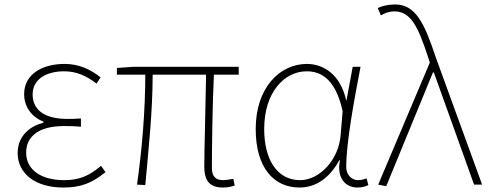

<svg xmlns="http://www.w3.org/2000/svg" viewBox="-20 -826 2188 859"><path d="M263 13C342 13 392 -7 452 -56L432 -84C376 -37 332 -20 267 -20C163 -20 97 -67 97 -143C97 -217 155 -262 266 -262C291 -262 311 -262 342 -259V-296C315 -294 302 -294 282 -294C170 -294 126 -341 126 -403C126 -474 190 -507 267 -507C322 -507 366 -487 412 -452L430 -480C384 -516 333 -540 269 -540C169 -540 88 -494 88 -405C88 -350 119 -304 174 -282V-277C116 -262 59 -220 59 -141C59 -51 136 13 263 13Z M503 -492H630C630 -329 615 -154 593 0L630 2C644 -152 663 -327 663 -492H902C900 -355 894 -153 894 -81C894 -14 921 13 977 13C1000 13 1015 9 1030 4L1024 -26C1001 -22 988 -20 979 -20C944 -20 928 -37 928 -75C928 -146 930 -351 937 -492H1048V-527H575L503 -522Z M1320 13C1393 13 1454 -29 1498 -109H1501C1485 -29 1526 13 1579 13C1602 13 1617 7 1628 2L1620 -28C1610 -24 1595 -20 1582 -20C1553 -20 1529 -44 1529 -79C1529 -188 1564 -376 1593 -527H1558L1530 -376H1529C1503 -496 1424 -540 1353 -540C1232 -540 1124 -434 1124 -249C1124 -74 1206 13 1320 13ZM1323 -20C1221 -20 1162 -110 1162 -249C1162 -414 1253 -507 1352 -507C1405 -507 1479 -485 1513 -328L1504 -222C1496 -112 1410 -20 1323 -20Z M1708 7 1917 -502H1921L2101 0H2137L1928 -574C1879 -722 1839 -806 1748 -806C1715 -806 1688 -799 1670 -790L1684 -757C1699 -766 1719 -775 1745 -775C1818 -775 1851 -705 1894 -574L1903 -546L1672 0Z"/></svg>

Font: Kinto Sans Thin
Style: Regular
Weight: 100
Designer: Authors: Ryoko NISHIZUKA  (kana & ideographs); Paul D. Hunt (Latin, Greek & Cyrillic); Wenlong ZHANG  (bopomofo); Sandol
Foundry: Adobe Systems Incorporated, ookami Inc.
Version: Version 0.001